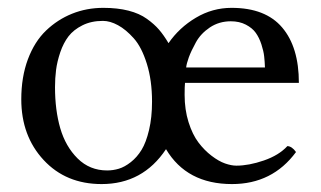

<svg xmlns="http://www.w3.org/2000/svg" viewBox="-20 -459 818 489"><path d="M409.2 -349.1Q436.5 -388.7 478.8 -413.8Q521 -439 569.8 -439Q656.2 -439 698.7 -388.9Q741.2 -338.9 741.2 -248H451.2Q450.2 -239.3 450.2 -217.8Q450.2 -179.7 460.2 -147.9Q470.2 -116.2 485.4 -96.2Q500.5 -76.2 518.8 -62.3Q537.1 -48.3 553.2 -42.7Q569.3 -37.1 582 -37.1Q613.8 -37.1 652.1 -50.3Q690.4 -63.5 711.9 -86.9Q723.6 -86.4 733.9 -71.8Q673.8 9.8 570.8 9.8Q455.6 9.8 402.8 -79.1Q343.8 9.8 238.8 9.8Q147.9 9.8 91.1 -51.5Q34.2 -112.8 34.2 -206.1Q34.2 -262.7 51 -307.9Q67.9 -353 97.2 -381.1Q126.5 -409.2 163.6 -424.1Q200.7 -439 243.2 -439Q279.3 -439 307.1 -431.9Q335 -424.8 354 -411.1Q373 -397.5 385 -383.5Q397 -369.6 409.2 -349.1ZM120.1 -236.8Q120.1 -178.7 133.5 -132.3Q147 -85.9 177.7 -55.4Q208.5 -24.9 252.9 -24.9Q268.1 -24.9 282.7 -29.3Q297.4 -33.7 313.2 -46.1Q329.1 -58.6 340.6 -77.4Q352.1 -96.2 359.6 -127.9Q367.2 -159.7 367.2 -200.2Q367.2 -254.4 354 -296.6Q340.8 -338.9 320.8 -361.3Q300.8 -383.8 280.5 -394.8Q260.3 -405.8 242.2 -405.8Q212.4 -405.8 189.9 -394.5Q167.5 -383.3 154.5 -366.5Q141.6 -349.6 133.5 -325.9Q125.5 -302.2 122.8 -281Q120.1 -259.8 120.1 -236.8ZM654.8 -287.1Q654.3 -302.2 652.8 -315.4Q651.4 -328.6 645.8 -345.9Q640.1 -363.3 631.3 -375.5Q622.6 -387.7 606.2 -396.2Q589.8 -404.8 567.9 -404.8Q538.1 -404.8 514.6 -389.2Q491.2 -373.5 479 -351.3Q466.8 -329.1 460.9 -313Q455.1 -296.9 454.1 -287.1Z"/></svg>

Font: Linux Libertine Display G
Style: Regular
Weight: 400
Designer: Philipp H. Poll
Foundry: Philipp H. Poll
Version: Version 5.0.9